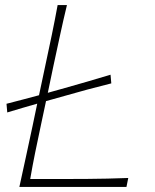

<svg xmlns="http://www.w3.org/2000/svg" viewBox="-20 -733 606 753"><path d="M56 0Q69.5 -61 81.5 -117Q93.5 -173 107.5 -238L126 -326.5Q98.5 -318.5 68.8 -310Q39 -301.5 8.5 -292L5.5 -326Q39 -334.5 71 -343Q103 -351.5 133 -359.5L157 -472.5Q171.5 -539.5 183.2 -596.2Q195 -653 206 -713H242.5Q228 -653 215.8 -596.2Q203.5 -539.5 189 -472L167.5 -369Q176 -371.5 185 -374L235 -388Q275.5 -399.5 319.8 -412.2Q364 -425 413.5 -440L416.5 -406Q368 -394 322.8 -381.8Q277.5 -369.5 237.5 -358L187.5 -344Q173.5 -340 160.5 -336.5L140.5 -242.5Q128 -184.5 117.8 -134Q107.5 -83.5 98.5 -31H205Q266.5 -31 313.5 -31.2Q360.5 -31.5 400.8 -32.5Q441 -33.5 483 -35L476 0Z"/></svg>

Font: Commissioner Flair Thin
Style: Italic
Weight: 100
Italic angle: -12°
Designer: Kostas Bartsokas
Foundry: Kostas Bartsokas
Version: Version 1.000; ttfautohint (v1.8.3)